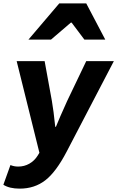

<svg xmlns="http://www.w3.org/2000/svg" viewBox="-56 -910 696 1140"><path d="M-36 187 6 70Q27 79 52 79Q88 79 118 62Q148 45 167 15L178 -3L43 -547H209L252 -311Q262 -255 272 -157H276L302 -219L343 -311L456 -547H620L340 -10Q277 111 213 160.5Q149 210 61 210Q0 210 -36 187ZM296 -890H456L569 -675H445L369 -776H365L247 -675H113Z"/></svg>

Font: Nebula Sans Bold
Style: Regular
Weight: 700
Italic angle: -9°
Designer: Paul D. Hunt for Adobe (as Source Sans)
Foundry: Nebula Entertainment & Broadcasting LLC
Version: Version 1.010